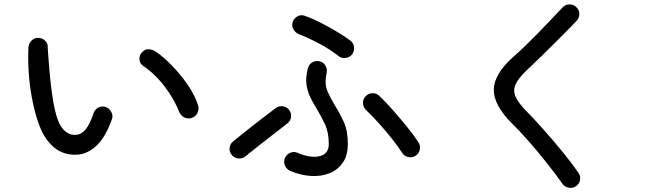

<svg xmlns="http://www.w3.org/2000/svg" viewBox="-20 -816 3040 897"><path d="M347 -94Q300 -89 259.5 -109.5Q219 -130 187 -181Q169 -211 154 -258Q139 -305 128.5 -362Q118 -419 114 -479Q110 -539 113 -596Q115 -615 128.5 -627.5Q142 -640 161 -639Q180 -638 192.5 -624Q205 -610 203 -591Q203 -591 205 -561.5Q207 -532 211 -486Q215 -440 221.5 -389Q228 -338 238.5 -295Q249 -252 263 -229Q291 -183 335 -186Q361 -188 380.5 -212Q400 -236 417 -287Q423 -305 439.5 -313.5Q456 -322 474 -316Q491 -310 500 -293Q509 -276 503 -259Q473 -176 433 -137.5Q393 -99 347 -94ZM876 -265Q858 -259 841 -267.5Q824 -276 817 -294Q792 -356 748 -413.5Q704 -471 649 -508Q633 -519 631.5 -538.5Q630 -558 643 -571Q657 -587 674.5 -586Q692 -585 709 -574Q744 -550 783 -510Q822 -470 855.5 -422Q889 -374 905 -325Q911 -307 903 -289.5Q895 -272 876 -265Z M1335 -18Q1318 -26 1311 -43Q1304 -60 1311 -77Q1318 -94 1335.5 -102Q1353 -110 1370 -102Q1431 -76 1473.5 -86.5Q1516 -97 1516 -143Q1516 -198 1498 -236Q1480 -274 1460 -307Q1444 -333 1430.5 -360Q1417 -387 1412 -419.5Q1407 -452 1418 -496Q1423 -515 1438.5 -524.5Q1454 -534 1472 -530Q1491 -526 1500.5 -509.5Q1510 -493 1506 -475Q1495 -424 1510 -389.5Q1525 -355 1546 -321Q1567 -288 1586 -247Q1605 -206 1605 -143Q1605 -90 1581.5 -56Q1558 -22 1519 -6.5Q1480 9 1432 6Q1384 3 1335 -18ZM1921 -88Q1905 -78 1886.5 -82.5Q1868 -87 1858 -103Q1841 -130 1812.5 -166Q1784 -202 1751.5 -238.5Q1719 -275 1690 -302Q1677 -315 1676 -334Q1675 -353 1688 -366Q1701 -380 1720 -380.5Q1739 -381 1752 -368Q1782 -340 1817 -300Q1852 -260 1884 -220.5Q1916 -181 1935 -151Q1945 -135 1941 -116.5Q1937 -98 1921 -88ZM1127 -86Q1113 -74 1094.5 -75.5Q1076 -77 1064 -91Q1051 -105 1052.5 -124Q1054 -143 1069 -155Q1087 -170 1115 -192.5Q1143 -215 1174 -239Q1205 -263 1230.5 -282.5Q1256 -302 1268 -311Q1283 -322 1301.5 -319.5Q1320 -317 1331 -302Q1342 -287 1339.5 -268.5Q1337 -250 1322 -239Q1298 -220 1261.5 -192Q1225 -164 1189 -135.5Q1153 -107 1127 -86ZM1562 -554Q1521 -586 1470 -613Q1419 -640 1377 -656Q1360 -663 1351 -679Q1342 -695 1347 -713Q1353 -730 1369.5 -739.5Q1386 -749 1404 -742Q1439 -730 1478 -710Q1517 -690 1554 -668Q1591 -646 1617 -626Q1632 -615 1634 -596Q1636 -577 1625 -562Q1614 -548 1595 -545.5Q1576 -543 1562 -554Z M2671 54Q2656 64 2637.5 61Q2619 58 2608 43Q2574 -5 2533 -56.5Q2492 -108 2451 -155Q2410 -202 2375 -236Q2286 -324 2287 -397.5Q2288 -471 2380 -552Q2402 -571 2431.5 -599.5Q2461 -628 2492.5 -660Q2524 -692 2554 -724Q2584 -756 2608 -781Q2621 -795 2640 -795.5Q2659 -796 2672 -783Q2686 -770 2686.5 -751.5Q2687 -733 2674 -719Q2639 -682 2595.5 -638.5Q2552 -595 2511 -555Q2470 -515 2440 -487Q2402 -451 2389 -422Q2376 -393 2388.5 -364.5Q2401 -336 2437 -299Q2472 -264 2516.5 -214Q2561 -164 2605 -110.5Q2649 -57 2682 -9Q2693 6 2690 24.5Q2687 43 2671 54Z"/></svg>

Font: Zen Maru Gothic Medium
Style: Regular
Weight: 500
Designer: Yoshimichi Ohira
Foundry: Positype
Version: Version 1.001